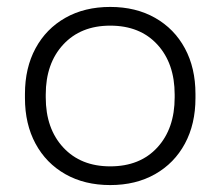

<svg xmlns="http://www.w3.org/2000/svg" viewBox="-20 -520 636 554"><path d="M52 -237V-249Q52 -324 82.5 -380.5Q113 -437 168.5 -468.5Q224 -500 298 -500Q372 -500 427.5 -468.5Q483 -437 513.5 -380.5Q544 -324 544 -249V-237Q544 -162 513.5 -105.5Q483 -49 427.5 -17.5Q372 14 298 14Q224 14 168.5 -17.5Q113 -49 82.5 -105.5Q52 -162 52 -237ZM484 -239V-247Q484 -337 434 -391.5Q384 -446 298 -446Q213 -446 162.5 -391.5Q112 -337 112 -247V-239Q112 -149 162.5 -94.5Q213 -40 298 -40Q384 -40 434 -94.5Q484 -149 484 -239Z"/></svg>

Font: Space Grotesk Frontify Light
Style: Regular
Weight: 300
Designer: Florian Karsten
Version: Version 2.000